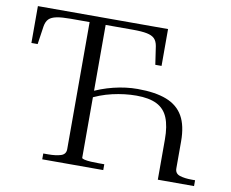

<svg xmlns="http://www.w3.org/2000/svg" viewBox="-78 -809 1091 908"><g transform="rotate(10 468.0 -355.0)"><path d="M566 -406Q651 -406 705 -385Q759 -364 785 -318.5Q811 -273 811 -197V-68Q811 -43 834.5 -35.5Q858 -28 892 -28H908V0H734V-193Q734 -257 717.5 -297Q701 -337 664 -355.5Q627 -374 566 -374Q510 -374 451 -360.5Q392 -347 339 -318V-350Q392 -377 451 -391.5Q510 -406 566 -406ZM179 0V-28H202Q239 -28 263 -35.5Q287 -43 287 -68V-678H196Q154 -678 129 -673Q104 -668 92 -656Q80 -644 76 -621L63 -533H33V-710H658V-533H628L615 -621Q611 -644 599 -656Q587 -668 562.5 -673Q538 -678 495 -678H364V-40Q364 -36 376.5 -33Q389 -30 408 -29Q427 -28 445 -28H472V0Z"/></g></svg>

Font: Roboto Serif 120pt Expanded Light
Style: Regular
Weight: 300
Width: 7
Designer: Greg Gazdowicz
Foundry: Commercial Type
Version: Version 1.008